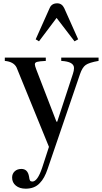

<svg xmlns="http://www.w3.org/2000/svg" viewBox="-20 -877 614 1157"><path d="M320 -144H325L419 -431Q426 -451 426 -467Q426 -506 349 -510V-530H574V-510Q517 -500 496.5 -485.5Q476 -471 462 -430L267 141Q248 198 220 226Q189 260 135 260Q98 260 75.5 241.5Q53 223 53 193Q53 170 68.5 155.5Q84 141 109 141Q147 141 155 187Q157 205 161 211Q165 217 175 217Q206 217 234 134L275 8L80 -470Q63 -505 9 -510V-530H256V-510Q216 -508 203 -504Q190 -500 190 -490Q190 -481 198 -460ZM325 -857Q353 -857 367 -828L451 -640L429 -628L321 -769L215 -628L195 -640L279 -828Q291 -857 325 -857Z"/></svg>

Font: Libre Caslon Text
Style: Regular
Weight: 400
Designer: Pablo Impallari, Rodrigo Fuenzalida
Foundry: Pablo Impallari, Rodrigo Fuenzalida
Version: Version 1.002